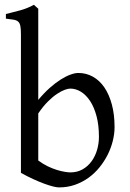

<svg xmlns="http://www.w3.org/2000/svg" viewBox="-20 -777 548 811"><path d="M463.9 -240.2Q463.9 -211.9 456.5 -182.1Q449.2 -152.3 435.1 -124Q420.9 -95.7 400.4 -70.3Q379.9 -44.9 353.8 -26.1Q327.6 -7.3 296.4 3.7Q265.1 14.6 229 14.6Q219.7 14.6 203.4 10.5Q187 6.3 165.8 -1.5Q144.5 -9.3 119.6 -20.8Q94.7 -32.2 68.4 -46.9V-632.8Q68.4 -655.3 65.9 -667.5Q63.5 -679.7 56.6 -685.8Q49.8 -691.9 37.4 -693.8Q24.9 -695.8 4.9 -698.2V-717.8Q37.1 -725.6 66.4 -733.6Q95.7 -741.7 123.5 -756.8L128.4 -752Q131.3 -749 134.3 -746.6Q137.7 -743.7 141.6 -740.2V-355Q166 -384.3 190.2 -405.8Q214.4 -427.2 236.6 -441.2Q258.8 -455.1 277.8 -461.9Q296.9 -468.8 311 -468.8Q344.2 -468.8 372.3 -453.1Q400.4 -437.5 420.7 -408Q440.9 -378.4 452.4 -335.9Q463.9 -293.5 463.9 -240.2ZM397.9 -199.2Q397.9 -248 387.9 -285.9Q377.9 -323.7 361.1 -349.6Q344.2 -375.5 322.3 -389.2Q300.3 -402.8 276.9 -402.8Q268.1 -402.8 253.7 -397.7Q239.3 -392.6 221.2 -380.6Q203.1 -368.7 182.6 -348.4Q162.1 -328.1 141.6 -297.9V-99.1Q161.1 -84.5 181.4 -74.7Q201.7 -64.9 220 -59.3Q238.3 -53.7 253.2 -51.3Q268.1 -48.8 276.9 -48.8Q306.6 -48.8 329.1 -61.8Q351.6 -74.7 366.9 -95.9Q382.3 -117.2 390.1 -144Q397.9 -170.9 397.9 -199.2Z"/></svg>

Font: Noto Serif Devanagari
Style: Regular
Weight: 400
Designer: Monotype Design Team
Foundry: Monotype Imaging Inc.
Version: Version 1.01